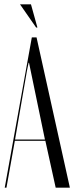

<svg xmlns="http://www.w3.org/2000/svg" viewBox="-20 -873 348 893"><path d="M154 -745 124 -853H73L148 -745ZM2 0H10L49 -218H191L239 0H305L150 -699H128ZM113 -581H115L189 -224H50L105 -542Z"/></svg>

Font: Moniqa Display
Style: Regular
Weight: 400
Designer: Rajesh Rajput
Foundry: Rajesh Rajput
Version: Version 1.000